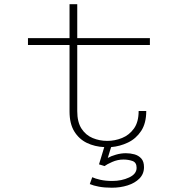

<svg xmlns="http://www.w3.org/2000/svg" viewBox="-20 -678 915 896"><path d="M304.5 -158V-468H110.5V-500H304.5V-658.5H340.5V-500H679.5V-468H340.5V-159.5Q340.5 -108 360.5 -77.5Q380.5 -47 412.5 -33.8Q444.5 -20.5 480.5 -20.5Q516 -20.5 549.5 -34Q583 -47.5 605 -78Q627 -108.5 627 -160H662.5Q662.5 -103 638.8 -67Q615 -31 577.5 -13Q540 5 498.5 8.5L483 59Q497.5 50.5 521 43.8Q544.5 37 567.5 37Q588 37 607.2 42.2Q626.5 47.5 639.2 61.5Q652 75.5 652 102Q652 133.5 630.8 155Q609.5 176.5 575.5 187.2Q541.5 198 502 198Q468 198 442.2 193.2Q416.5 188.5 399 181L410.5 149Q424 155.5 448.2 161Q472.5 166.5 504 166.5Q547.5 166.5 582.5 150.2Q617.5 134 617.5 105Q617.5 80 598 73.2Q578.5 66.5 556 66.5Q529 66.5 503.5 77.8Q478 89 468 97L442 89L466.5 8.5Q422 6.5 385.2 -11.2Q348.5 -29 326.5 -65Q304.5 -101 304.5 -158Z"/></svg>

Font: Trispace SemiExpanded Thin
Style: Regular
Weight: 100
Width: 6
Designer: Tyler Finck
Foundry: Etcetera Type Company
Version: Version 1.210; ttfautohint (v1.8.3)